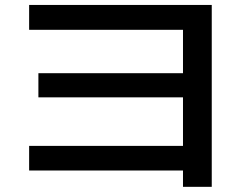

<svg xmlns="http://www.w3.org/2000/svg" viewBox="-20 -720 978 769"><path d="M712.9 -37.1H96.7V-135.7H712.9V-330.1H133.8V-426.8H712.9V-600.6H96.7V-700.2H828.1V28.3H712.9Z"/></svg>

Font: Pretendard JP SemiBold
Style: Regular
Weight: 600
Designer: Base glyphs from Inter by Rasmus Andersson; Hangeul glyphs from Noto Sans CJK(Source Han Sans) by Jang Soo-young and Kan
Foundry: Kil Hyung-jin
Version: Version 1.309